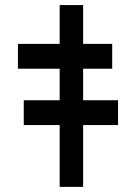

<svg xmlns="http://www.w3.org/2000/svg" viewBox="-20 -730 546 750"><path d="M304.7 -710.2V0H213.1V-710.2ZM50.1 -461.6V-558.6H418.3V-461.6ZM72.8 -241.5V-338.4H441.1V-241.5Z"/></svg>

Font: Inter UI Extra Bold
Style: Regular
Weight: 800
Designer: Rasmus Andersson
Foundry: rsms
Version: 3.2;8d6f07862